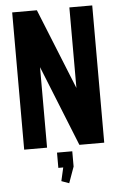

<svg xmlns="http://www.w3.org/2000/svg" viewBox="-56 -683 559 896"><g transform="rotate(-5 223.0 -234.5)"><path d="M35.7 -642.9H151.4L303.6 -265.7V-642.9H410.7V0H294.3L142.9 -377.1V0H35.7ZM187.1 27.1H258.6V98.6L231.4 174.3L195.7 161.4L210 98.6H187.1Z"/></g></svg>

Font: Aire Exterior
Style: Regular
Weight: 400
Width: 4
Designer: Jayvee Enaguas (HarvettFox96)
Version: 20190503.02